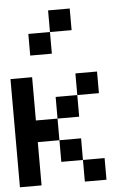

<svg xmlns="http://www.w3.org/2000/svg" viewBox="-56 -942 611 884"><g transform="rotate(-5 250.0 -500.0)"><path d="M0 -100V-600H100V-400H200V-300H100V-100ZM200 -200V-300H300V-200ZM200 -400V-500H300V-400ZM200 -700H100V-800H200ZM200 -800V-900H300V-800ZM400 -200V-100H300V-200ZM400 -500H300V-600H400Z"/></g></svg>

Font: GalmuriMono9 Regular
Style: Regular
Weight: 400
Designer: Lee Minseo (quiple)
Version: Version 2.399;hotconv 1.1.1;makeotfexe 2.6.0 DEVELOPMENT